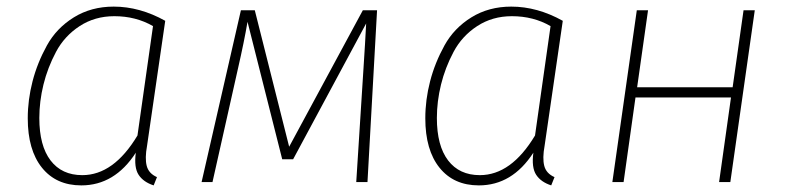

<svg xmlns="http://www.w3.org/2000/svg" viewBox="-20 -551 2380 581"><path d="M324 -531Q403 -531 480 -488L425 -110Q418 -72 424 -49Q430 -26 455 -15L445 10Q414 0 399.5 -22Q385 -44 391 -89Q327 10 226 10Q150 10 107 -43.5Q64 -97 64 -193Q64 -249 78.5 -305Q93 -361 122 -413.5Q151 -466 203.5 -498.5Q256 -531 324 -531ZM326 -502Q267 -502 221 -472Q175 -442 149.5 -394Q124 -346 111.5 -295Q99 -244 99 -194Q99 -110 133 -65.5Q167 -21 229 -21Q324 -21 396 -141L443 -472Q391 -502 326 -502Z M1121 -520 1092 0H1058L1080 -345Q1082 -374 1084.5 -417Q1087 -460 1088 -480L867 -69H834L729 -485Q719 -426 700 -343L623 0H590L709 -520H751L855 -107L1078 -520Z M1527 -531Q1606 -531 1683 -488L1628 -110Q1621 -72 1627 -49Q1633 -26 1658 -15L1648 10Q1617 0 1602.5 -22Q1588 -44 1594 -89Q1530 10 1429 10Q1353 10 1310 -43.5Q1267 -97 1267 -193Q1267 -249 1281.5 -305Q1296 -361 1325 -413.5Q1354 -466 1406.5 -498.5Q1459 -531 1527 -531ZM1529 -502Q1470 -502 1424 -472Q1378 -442 1352.5 -394Q1327 -346 1314.5 -295Q1302 -244 1302 -194Q1302 -110 1336 -65.5Q1370 -21 1432 -21Q1527 -21 1599 -141L1646 -472Q1594 -502 1529 -502Z M2156 0 2192 -256H1903L1867 0H1833L1907 -520H1941L1908 -287H2197L2230 -520H2264L2190 0Z"/></svg>

Font: Fira Sans UltraLight
Style: Italic
Weight: 200
Italic angle: -8°
Designer: Carrois Corporate & Edenspiekermann AG
Foundry: Carrois Corporate GbR & Edenspiekermann AG
Version: Version 4.203;PS 004.203;hotconv 1.0.88;makeotf.lib2.5.64775